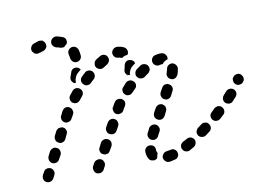

<svg xmlns="http://www.w3.org/2000/svg" viewBox="-67 -667 1081 794"><g transform="rotate(-10 473.0 -270.0)"><path d="M616 18Q619 15 622 11Q624 7 625 3Q625 -2 624 -6Q622 -15 614 -20Q606 -25 597 -22Q588 -20 580 -19Q570 -18 565 -10Q559 -3 560 6Q561 11 563 14Q565 18 569 21Q572 24 576 25Q581 26 585 26Q596 24 608 21Q612 20 616 18ZM57 -1Q56 3 58 7Q59 12 62 15Q65 18 69 20Q77 24 86 21Q95 18 99 10L106 -3Q110 -11 107 -20Q104 -29 96 -33Q92 -35 87 -35Q83 -36 79 -34Q74 -33 71 -30Q68 -27 66 -23L63 -17Q62 -17 62 -16Q62 -16 61 -15L59 -10Q57 -6 57 -1ZM313 5Q313 6 313 6L310 11Q308 15 304 18Q301 20 296 22Q292 23 288 22Q283 22 279 20Q271 15 269 6Q266 -3 270 -11L277 -24Q282 -32 291 -34Q300 -37 308 -33Q312 -31 315 -27Q317 -24 319 -19Q320 -15 320 -11Q319 -6 317 -2L313 5Q313 5 313 5ZM524 9Q519 9 515 8Q510 7 507 5Q503 2 501 -2Q493 -15 493 -33Q493 -42 500 -49Q506 -55 516 -55Q525 -55 532 -49Q538 -42 538 -33Q538 -27 539 -25Q540 -23 541 -21Q542 -19 542 -17Q540 -13 539 -8Q538 -4 537 1Q536 2 535 4Q533 5 532 6Q528 8 524 9ZM704 -31Q706 -40 702 -48Q699 -51 696 -54Q692 -57 688 -58Q684 -59 679 -58Q675 -58 671 -55Q662 -50 654 -46Q650 -44 647 -40Q644 -37 643 -33Q642 -28 642 -24Q643 -19 645 -16Q649 -7 658 -5Q667 -2 675 -6Q684 -11 694 -17Q702 -22 704 -31ZM361 -97Q358 -106 350 -110Q346 -112 341 -113Q337 -113 333 -112Q328 -110 325 -108Q321 -105 319 -101L310 -83Q305 -75 308 -66Q310 -57 319 -53Q323 -51 327 -50Q332 -50 336 -51Q340 -52 344 -55Q347 -58 349 -62L359 -79Q363 -88 361 -97ZM148 -90Q148 -94 147 -98Q145 -103 143 -106Q140 -109 136 -111Q127 -116 119 -113Q110 -110 105 -102L96 -84Q92 -75 95 -66Q98 -57 106 -53Q114 -49 123 -52Q132 -55 136 -63L146 -81Q148 -85 148 -90ZM777 -83Q778 -92 772 -100Q770 -103 766 -106Q762 -108 757 -108Q753 -109 749 -108Q744 -107 741 -104Q733 -98 725 -92Q718 -86 716 -77Q715 -68 720 -60Q726 -53 735 -52Q744 -50 752 -56Q760 -62 768 -68Q776 -74 777 -83ZM515 -90Q512 -98 516 -107Q519 -112 522 -118L525 -125Q527 -129 531 -132Q534 -135 539 -136Q543 -138 547 -137Q552 -137 556 -135Q564 -130 567 -121Q570 -113 565 -104L561 -97Q559 -92 556 -87Q553 -80 546 -77Q539 -73 532 -75Q529 -76 526 -77Q526 -77 526 -77Q526 -77 526 -77Q518 -81 515 -90ZM844 -142Q844 -152 838 -158Q835 -162 831 -164Q827 -165 822 -166Q818 -166 814 -164Q810 -163 806 -160Q799 -153 792 -146Q785 -140 784 -131Q784 -121 790 -114Q793 -111 797 -109Q801 -107 805 -107Q810 -107 814 -108Q818 -110 822 -113Q829 -120 837 -127Q844 -133 844 -142ZM402 -174Q400 -183 392 -187Q383 -192 374 -189Q366 -186 361 -178L351 -160Q347 -152 350 -143Q352 -134 361 -130Q369 -126 378 -128Q387 -131 391 -139L401 -157Q405 -165 402 -174ZM187 -177Q184 -186 176 -190Q172 -192 167 -192Q163 -192 158 -191Q154 -190 151 -187Q147 -184 145 -180L136 -162Q134 -158 134 -153Q133 -149 135 -145Q136 -140 139 -137Q142 -134 146 -132Q154 -127 163 -130Q172 -133 176 -141L185 -160Q190 -168 187 -177ZM561 -193 557 -185Q553 -177 555 -168Q558 -159 566 -155Q575 -150 584 -153Q592 -156 597 -164L601 -172L606 -182Q608 -186 609 -191Q609 -195 608 -199Q607 -204 604 -207Q601 -210 597 -213Q589 -217 580 -214Q571 -211 567 -203ZM906 -207Q905 -217 898 -223Q895 -226 890 -227Q886 -229 882 -228Q877 -228 873 -226Q869 -224 866 -221Q860 -214 853 -206Q847 -199 847 -190Q847 -181 854 -174Q857 -171 862 -170Q866 -168 870 -168Q875 -169 879 -170Q883 -172 886 -176Q893 -183 900 -191Q906 -198 906 -207ZM442 -232Q447 -240 446 -249Q444 -258 436 -263Q428 -268 419 -266Q410 -265 405 -257Q398 -247 394 -238H393Q389 -230 392 -221Q394 -212 402 -207Q411 -203 420 -206Q428 -208 433 -216V-217Q437 -224 442 -232ZM225 -236Q230 -244 227 -253Q225 -262 217 -267Q213 -270 209 -270Q204 -271 200 -270Q196 -269 192 -266Q189 -263 186 -259Q182 -253 180 -247L176 -240Q172 -232 175 -223Q178 -214 186 -210Q194 -206 203 -209Q212 -212 216 -220L220 -227Q222 -231 225 -236ZM601 -269 598 -263Q596 -259 596 -255Q595 -250 597 -246Q598 -242 601 -238Q604 -235 608 -233Q616 -228 625 -231Q634 -234 638 -242L641 -248L647 -260Q652 -268 649 -277Q646 -286 638 -290Q634 -292 630 -293Q625 -293 621 -292Q617 -291 613 -288Q610 -285 608 -281ZM945 -267Q942 -276 934 -281Q926 -285 917 -282Q908 -279 904 -271H903Q901 -267 901 -262Q901 -258 902 -253Q903 -249 906 -246Q909 -242 913 -240Q921 -236 930 -239Q939 -241 943 -250H944Q948 -259 945 -267ZM503 -312Q503 -321 496 -327Q489 -334 480 -334Q471 -334 464 -328Q457 -320 450 -312Q443 -306 444 -296Q444 -287 451 -281Q457 -274 467 -275Q476 -275 482 -282Q489 -289 496 -296Q503 -302 503 -312ZM281 -320Q280 -329 273 -335Q266 -341 257 -341Q247 -340 241 -333Q234 -325 228 -317Q222 -310 223 -301Q224 -291 231 -285Q234 -283 239 -281Q243 -280 247 -280Q252 -281 256 -283Q260 -285 263 -289Q269 -296 275 -304Q281 -311 281 -320ZM637 -322Q641 -313 650 -310Q654 -308 658 -308Q663 -309 667 -310Q671 -312 674 -316Q677 -319 679 -323Q684 -336 685 -347Q686 -351 685 -355Q684 -360 681 -363Q679 -367 675 -369Q671 -372 667 -373Q658 -374 650 -369Q642 -363 641 -354Q640 -348 637 -339Q633 -330 637 -322ZM566 -356Q569 -359 570 -364Q570 -367 570 -370Q570 -373 569 -376Q568 -378 567 -379Q567 -380 566 -380Q566 -380 566 -381Q561 -388 552 -390Q543 -392 535 -387Q526 -381 517 -374Q510 -368 509 -359Q507 -350 513 -343Q519 -335 528 -334Q537 -333 545 -338Q552 -344 560 -349Q564 -352 566 -356ZM340 -372Q342 -376 342 -380Q342 -385 341 -389Q339 -393 336 -397Q333 -400 329 -402Q325 -404 320 -404Q316 -404 312 -403Q307 -401 304 -398Q297 -391 289 -384Q282 -377 282 -368Q282 -359 289 -352Q295 -345 304 -345Q314 -345 320 -351Q327 -358 335 -365Q338 -368 340 -372ZM477 -356Q470 -361 467 -368Q465 -375 467 -382Q470 -391 471 -399Q473 -408 480 -414Q488 -419 497 -417Q504 -416 509 -411Q514 -407 515 -400Q510 -396 504 -392Q497 -387 493 -380Q488 -372 486 -362Q486 -359 486 -356Q483 -357 480 -357Q478 -357 477 -356ZM253 -363Q246 -367 242 -375Q239 -383 242 -391Q245 -400 248 -408Q250 -417 258 -422Q267 -427 276 -424Q280 -423 283 -420Q286 -418 289 -414Q281 -407 273 -400Q267 -394 264 -386Q260 -378 260 -368Q260 -366 260 -363Q257 -363 255 -363Q254 -363 253 -363ZM624 -377Q619 -377 613 -375Q604 -373 596 -378Q588 -383 586 -392Q584 -401 589 -409Q594 -417 603 -419Q614 -422 624 -422Q627 -422 630 -422Q635 -421 639 -419Q643 -417 645 -414Q648 -410 650 -406Q651 -402 651 -397Q651 -396 650 -395Q650 -394 650 -393Q643 -391 637 -387Q631 -383 627 -377Q627 -377 626 -377Q626 -377 626 -377Q625 -377 624 -377ZM409 -426Q412 -432 411 -438Q410 -440 409 -443Q409 -445 408 -447Q408 -447 408 -447Q408 -447 408 -447Q403 -455 394 -457Q385 -459 377 -454Q368 -449 359 -443Q351 -437 350 -428Q348 -419 353 -411Q359 -404 368 -402Q377 -400 385 -406Q393 -411 401 -416Q406 -420 409 -426ZM451 -435Q441 -435 435 -442Q429 -449 429 -458Q430 -468 437 -474Q444 -480 453 -480Q468 -479 481 -473Q489 -469 492 -461Q496 -452 492 -444Q491 -443 491 -442Q491 -441 490 -440Q487 -440 484 -439Q475 -438 468 -432Q467 -432 466 -431Q465 -431 464 -432Q463 -432 462 -432Q457 -435 451 -435ZM251 -483Q249 -492 253 -500Q258 -508 267 -511Q276 -513 284 -509Q292 -504 295 -495Q298 -484 299 -472Q300 -462 294 -455Q288 -448 279 -447Q278 -447 278 -447Q277 -447 276 -447Q274 -447 272 -447Q265 -449 260 -454Q255 -460 254 -467Q253 -476 251 -483ZM137 -512Q134 -511 132 -511Q128 -509 123 -509Q119 -510 115 -511Q111 -513 108 -517Q105 -520 103 -524Q100 -533 104 -541Q108 -550 117 -553Q119 -554 123 -555Q130 -557 137 -560Q142 -561 146 -560Q151 -560 155 -558Q158 -555 161 -552Q164 -548 165 -544Q165 -544 165 -544Q165 -543 165 -543Q165 -540 166 -536Q166 -529 161 -524Q157 -518 150 -516Q143 -514 137 -512ZM207 -521Q202 -522 198 -525Q195 -527 192 -531Q189 -534 188 -539Q188 -543 188 -547Q190 -557 198 -562Q205 -567 214 -566Q227 -563 238 -559Q247 -556 251 -547Q254 -538 251 -530Q251 -529 250 -529Q250 -528 250 -528Q248 -526 246 -525Q241 -521 238 -517Q234 -516 230 -516Q225 -516 221 -517Q215 -520 207 -521Z"/></g></svg>

Font: FRB American Cursive Dashed Extrabold
Style: Bold Italic
Weight: 800
Italic angle: -25°
Version: Version 2.0;Modular Font Editor K font №1